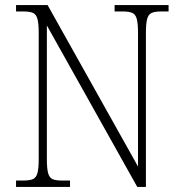

<svg xmlns="http://www.w3.org/2000/svg" viewBox="-20 -734 716 754"><path d="M43 0V-25H72Q96 -25 109 -30.5Q122 -36 127 -54Q132 -72 132 -109V-606Q132 -642 127 -660Q122 -678 109 -683.5Q96 -689 72 -689H43V-714H167L522 -80V-606Q522 -642 517 -660Q512 -678 499 -683.5Q486 -689 462 -689H430V-714H642V-689H613Q589 -689 576 -683.5Q563 -678 558 -660Q553 -642 553 -605V0H519L164 -634V-109Q164 -72 169 -54Q174 -36 186.5 -30.5Q199 -25 224 -25H255V0Z"/></svg>

Font: Noto Serif Tamil SemiCondensed ExtraLight
Style: Italic
Weight: 200
Width: 4
Italic angle: -12°
Designer: Indian Type Foundry, Tom Grace, and the Monotype Design Team
Foundry: Monotype Imaging Inc.
Version: Version 2.003; ttfautohint (v1.8.4.7-5d5b)